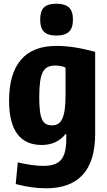

<svg xmlns="http://www.w3.org/2000/svg" viewBox="-20 -797 580 1037"><path d="M228 220Q152 220 65 197L76 80Q159 99 214 99Q282 99 310 66Q338 33 338 -45V-73H334Q286 -14 206 -14Q29 -14 29 -253Q29 -399 93 -474Q157 -549 284 -549Q331 -549 381 -541.5Q431 -534 494 -517V-75Q494 220 228 220ZM261 -120Q280 -120 293.5 -128Q307 -136 316 -155Q325 -174 329.5 -205Q334 -236 334 -282V-432Q310 -443 280 -443Q255 -443 238 -435Q221 -427 211 -407.5Q201 -388 196.5 -355Q192 -322 192 -272Q192 -228 195.5 -199Q199 -170 207 -152.5Q215 -135 228 -127.5Q241 -120 261 -120ZM285 -605Q238 -605 217.5 -625.5Q197 -646 197 -691Q197 -737 217.5 -757Q238 -777 285 -777Q330 -777 352 -757Q374 -737 374 -691Q374 -645 352 -625Q330 -605 285 -605Z"/></svg>

Font: Encode Sans Compressed
Style: ExtraBold
Weight: 800
Designer: Pablo Impallari, Andres Torresi
Foundry: Pablo Impallari, Andres Torresi
Version: Version 1.000; ttfautohint (v1.00) -l 8 -r 50 -G 200 -x 14 -